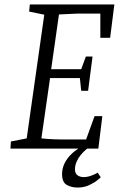

<svg xmlns="http://www.w3.org/2000/svg" viewBox="-20 -668 542 863"><path d="M27 0 29 -32 100 -46 179 -602 111 -616 114 -648H494L475 -498H431V-607H330L245 -603L210 -357H345L366 -414H396L376 -260H345L339 -317H205L166 -46Q194 -43 221 -42Q248 -41 261 -41H367L405 -146H440L422 0ZM329 175Q301 175 280 163Q259 151 259 114Q259 89 270.5 65.5Q282 42 304 21.5Q326 1 357 -13H391Q380 -7 367 4Q354 15 342.5 29Q331 43 324 59.5Q317 76 317 93Q317 112 328.5 120Q340 128 356 128Q372 128 389 122Q406 116 419 108L433 129Q431 131 417 142.5Q403 154 380 164.5Q357 175 329 175Z"/></svg>

Font: Faustina Light
Style: Italic
Weight: 300
Italic angle: -8°
Designer: Alfonso Garcia
Foundry: http://www.omnibus-type.com
Version: Version 1.200